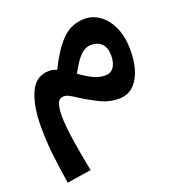

<svg xmlns="http://www.w3.org/2000/svg" viewBox="-143 -576 978 1049"><g transform="rotate(-20 345.5 -52.0)"><path d="M642 -212Q642 -108 603 -45Q564 18 494 18Q441 18 396 -2.5Q351 -23 291 -60Q261 -80 244 -89Q227 -98 214 -98Q184 -98 175 -69.5Q166 -41 166 1Q166 55 180 146Q194 237 213 331L72 353Q56 252 47.5 174.5Q39 97 39 15Q39 -104 73 -180Q107 -256 185 -256Q206 -256 229 -246Q285 -359 338 -408Q391 -457 465 -457Q512 -457 553 -427Q594 -397 618 -341.5Q642 -286 642 -212ZM533 -219Q533 -265 510 -288Q487 -311 450 -311Q415 -311 386 -282.5Q357 -254 323 -189Q365 -159 398.5 -143Q432 -127 467 -127Q498 -127 515.5 -151.5Q533 -176 533 -219Z"/></g></svg>

Font: FiraGOUPP
Style: Bold
Weight: 700
Designer: bBox Type
Foundry: bBox Type GmbH
Version: Version 1.001